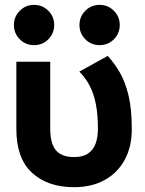

<svg xmlns="http://www.w3.org/2000/svg" viewBox="-20 -764 601 797"><path d="M188.5 -507.8H47.9V-228.2Q47.9 -106.7 112.8 -46.9Q177.7 13 287.5 13Q360.7 13 414.6 -16.8Q468.4 -46.6 497.8 -100.8Q527.1 -155 527.1 -228.2Q527.1 -313.7 512.8 -370.9Q498.4 -428.1 475.6 -466.3Q452.7 -504.4 427.1 -531.9L309.3 -466.7Q334.9 -441.2 352 -408.6Q369 -376.1 377.8 -332.2Q386.5 -288.3 386.5 -228.2Q386.5 -194.7 377 -168.4Q367.5 -142 345.8 -127Q324.1 -112 287.5 -112Q250.9 -112 229.2 -125.4Q207.5 -138.9 198 -164.8Q188.5 -190.8 188.5 -228.2ZM309.9 -660.2Q309.9 -625.3 334.2 -600.9Q358.6 -576.6 393.5 -576.6Q428.3 -576.6 452.7 -600.9Q477.1 -625.3 477.1 -660.2Q477.1 -695 452.7 -719.4Q428.3 -743.8 393.5 -743.8Q358.6 -743.8 334.2 -719.4Q309.9 -695 309.9 -660.2ZM37.8 -660.2Q37.8 -625.3 62.2 -600.9Q86.5 -576.6 121.4 -576.6Q156.2 -576.6 180.6 -600.9Q205 -625.3 205 -660.2Q205 -695 180.6 -719.4Q156.2 -743.8 121.4 -743.8Q86.5 -743.8 62.2 -719.4Q37.8 -695 37.8 -660.2Z"/></svg>

Font: Giphurs SC
Style: Regular
Weight: 400
Version: Version 0.920